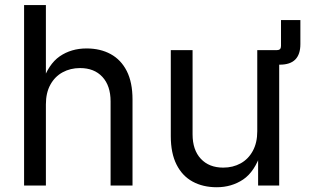

<svg xmlns="http://www.w3.org/2000/svg" viewBox="-20 -748 1251 774"><path d="M165 -327.1V0H77.1V-727.5H165V-413.6H149.9Q174.8 -489.3 220.9 -521Q267.1 -552.7 329.1 -552.7Q384.3 -552.7 426 -530Q467.8 -507.3 491 -461.7Q514.2 -416 514.2 -346.7V0H425.8V-339.4Q425.8 -402.3 392.8 -438Q359.9 -473.6 302.7 -473.6Q263.7 -473.6 232.4 -456.5Q201.2 -439.5 183.1 -406.7Q165 -374 165 -327.1Z M1052.2 -487.3V-545.9H1096.2Q1112.8 -545.9 1112.8 -562.5V-667H1190.9V-570.3Q1190.9 -528.8 1170.4 -508.1Q1149.9 -487.3 1107.9 -487.3ZM853.5 6.8Q798.3 6.8 756.6 -15.9Q714.8 -38.6 691.7 -84.5Q668.5 -130.4 668.5 -199.2V-545.9H756.3V-206.5Q756.3 -143.6 789.6 -107.9Q822.8 -72.3 879.9 -72.3Q918.9 -72.3 950 -89.4Q981 -106.4 999 -139.4Q1017.1 -172.4 1017.1 -218.8V-545.9H1105.5V0H1020.5V-132.3H1032.2Q1006.8 -55.7 960.2 -24.4Q913.6 6.8 853.5 6.8Z"/></svg>

Font: Inter Variable
Style: Regular
Weight: 400
Designer: Rasmus Andersson
Foundry: rsms
Version: Version 4.001;git-9221beed3